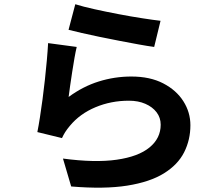

<svg xmlns="http://www.w3.org/2000/svg" viewBox="-20 -825 1040 902"><path d="M333.7 -805.1Q369.7 -793.8 423.8 -781.8Q477.8 -769.8 536.8 -758.6Q595.8 -747.3 648.5 -739.2Q701.2 -731.1 734.2 -727.3L704.3 -604.5Q674.2 -608.5 631.8 -616.2Q589.4 -623.9 541.8 -633.1Q494.2 -642.4 447.9 -651.8Q401.7 -661.2 363.8 -670.1Q325.8 -679 302 -685ZM340.4 -604.5Q335.4 -583.8 329.9 -552.6Q324.4 -521.3 319.2 -487.4Q313.9 -453.4 309.5 -422.2Q305.1 -391 302.4 -369.5Q370 -419.2 444.3 -442.3Q518.6 -465.5 597 -465.5Q684.8 -465.5 746.7 -433.4Q808.6 -401.3 841.5 -349.3Q874.5 -297.4 874.5 -236.5Q874.5 -168.3 845.2 -109.9Q815.9 -51.5 750.2 -10.7Q684.5 30.1 577.3 47.1Q470.2 64.1 314.4 51L275.8 -80.1Q426.2 -60 528.3 -74.7Q630.4 -89.3 682.6 -132.5Q734.9 -175.6 734.9 -239.2Q734.9 -272.2 715.7 -297.4Q696.5 -322.6 663 -337.2Q629.5 -351.9 585.5 -351.9Q501.6 -351.9 428.5 -321.2Q355.3 -290.6 308.3 -233.9Q294.6 -217.6 286.4 -204.6Q278.1 -191.5 271.2 -176.3L155.5 -204.5Q161.5 -234.2 167.6 -273.7Q173.8 -313.2 179.8 -358.4Q185.8 -403.7 190.9 -450Q196 -496.4 200 -541.1Q204 -585.8 206 -622.5Z"/></svg>

Font: Noto Sans TC
Style: Regular
Weight: 100
Designer: Ryoko NISHIZUKA 西塚涼子 (kana, bopomofo & ideographs); Paul D. Hunt (Latin, Greek & Cyrillic); Sandoll Communications 산돌커뮤니
Foundry: Adobe
Version: Version 2.004;hotconv 1.0.118;makeotfexe 2.5.65603